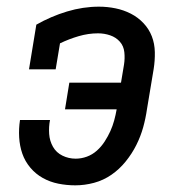

<svg xmlns="http://www.w3.org/2000/svg" viewBox="-20 -548 540 576"><path d="M206 8Q180 8 155 3Q130 -2 108.5 -14Q87 -26 71 -45Q55 -64 47 -87Q39 -110 37.5 -136Q36 -162 40 -188H130Q126 -167 127.5 -146Q129 -125 139 -107.5Q149 -90 167.5 -81Q186 -72 207 -72Q224 -72 240.5 -78Q257 -84 270.5 -96Q284 -108 294 -123.5Q304 -139 311 -154.5Q318 -170 322.5 -186.5Q327 -203 330 -220H175L188 -300H343L352 -354Q355 -373 353 -391.5Q351 -410 339.5 -423Q328 -436 310.5 -442Q293 -448 274 -448Q245 -448 216 -439.5Q187 -431 160 -418L147 -340H67L89 -474Q133 -499 181 -513.5Q229 -528 277 -528Q302 -528 326.5 -523Q351 -518 372.5 -507Q394 -496 410.5 -478.5Q427 -461 435.5 -439Q444 -417 444.5 -391.5Q445 -366 441 -341L421 -221Q417 -193 409.5 -166Q402 -139 389 -113Q376 -87 357 -63.5Q338 -40 314 -23.5Q290 -7 262 0.5Q234 8 206 8Z"/></svg>

Font: Iosevka Curly Slab Medium
Style: Italic
Weight: 500
Italic angle: -9°
Monospace: yes
Designer: Belleve Invis
Foundry: Belleve Invis
Version: Version 22.1.2; ttfautohint (v1.8.4)